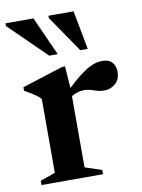

<svg xmlns="http://www.w3.org/2000/svg" viewBox="-86 -745 592 801"><g transform="rotate(-10 210.0 -345.0)"><path d="M363.5 -466Q392 -466 405.5 -450.2Q419 -434.5 419 -410.5Q419 -379 399 -361Q379 -343 351.5 -343Q334 -343 321.2 -347Q308.5 -351 296 -355Q283.5 -359 267 -359Q255 -359 242.8 -355.8Q230.5 -352.5 219 -346.2Q207.5 -340 197 -330.5L189 -353.5Q221 -386 246.2 -407.5Q271.5 -429 292 -442Q312.5 -455 330 -460.5Q347.5 -466 363.5 -466ZM214 -371.5V-41.5L285 -18V0H24.5V-18L88 -40.5V-353Q81 -361.5 71.8 -368.5Q62.5 -375.5 50 -383.2Q37.5 -391 21 -400V-415L195.5 -470.5H207ZM186 -526H150L-6.5 -679V-690.5H112ZM313 -526H281.5L175.5 -680.5V-690.5H282Z"/></g></svg>

Font: Newsreader 36pt SemiBold
Style: Regular
Weight: 600
Designer: Hugues Gentile
Foundry: Production Type
Version: Version 1.003